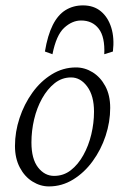

<svg xmlns="http://www.w3.org/2000/svg" viewBox="-20 -667 453 695"><path d="M157.2 7.8Q126 7.8 97.7 -9.8Q69.3 -27.3 51.8 -60.5Q34.2 -93.8 34.2 -138.7Q34.2 -189.5 50.8 -239.7Q67.4 -290 97.2 -331.5Q127 -373 167.5 -397.9Q208 -422.9 254.9 -422.9Q287.1 -422.9 315.4 -405.3Q343.8 -387.7 361.3 -355Q378.9 -322.3 378.9 -276.4Q378.9 -225.6 362.3 -175.3Q345.7 -125 315.4 -83.5Q285.2 -42 244.6 -17.1Q204.1 7.8 157.2 7.8ZM175.8 -30.3Q210 -30.3 236.3 -50.8Q262.7 -71.3 281.7 -105.5Q300.8 -139.6 310.5 -180.7Q320.3 -221.7 320.3 -262.7Q320.3 -320.3 295.9 -353.5Q271.5 -386.7 237.3 -386.7Q204.1 -386.7 177.7 -365.7Q151.4 -344.7 132.3 -310.5Q113.3 -276.4 103.5 -234.9Q93.8 -193.4 93.8 -151.4Q93.8 -91.8 117.7 -61Q141.6 -30.3 175.8 -30.3ZM169.9 -470.7 142.6 -480.5Q152.3 -539.1 170.9 -576.2Q189.5 -613.3 217.3 -630.4Q245.1 -647.5 280.3 -647.5Q319.3 -647.5 345.2 -626Q371.1 -604.5 382.8 -566.9Q394.5 -529.3 388.7 -480.5L357.4 -470.7Q360.4 -533.2 337.4 -563Q314.5 -592.8 273.4 -592.8Q241.2 -592.8 212.4 -566.4Q183.6 -540 169.9 -470.7Z"/></svg>

Font: Crimson Pro ExtraLight
Style: Italic
Weight: 250
Italic angle: -12°
Designer: Jacques Le Bailly
Foundry: Baron von Fonthausen
Version: Version 1.003